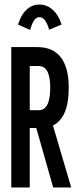

<svg xmlns="http://www.w3.org/2000/svg" viewBox="-20 -832 353 852"><path d="M114 -699C123 -733 135 -756 155 -756C174 -756 188 -736 198 -700L253 -723C234 -785 194 -812 155 -812C115 -812 79 -785 60 -723ZM30 0H112V-264H141L216 0H296L215 -275C260 -298 285 -350 285 -443C285 -560 239 -623 146 -623H30ZM112 -343V-539H152C183 -539 203 -512 203 -443C203 -371 183 -343 152 -343Z"/></svg>

Font: Inconsolata ExtraCondensed
Style: Bold
Weight: 700
Width: 2
Monospace: yes
Designer: Raph Levien, Cyreal, Brenton Simpson
Foundry: Raph Levien, Cyreal, Google
Version: Version 3.100